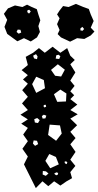

<svg xmlns="http://www.w3.org/2000/svg" viewBox="-68 -951 505 986"><path d="M75 -67 55 -107 75 -147 47 -187 75 -226 51 -260 75 -294 41 -316 75 -338 37 -362 75 -386 45 -420 75 -454 46 -488 75 -521 50 -543 75 -565 43 -591 75 -617 64 -659 102 -680 132 -704 162 -680 202 -711 242 -680 277 -704 293 -665 316 -643 293 -621 319 -579 293 -537 315 -510 293 -482 313 -462 293 -442 329 -414 293 -386 331 -364 293 -342 328 -308 293 -274 320 -242 293 -210 320 -171 293 -131 319 -99 293 -67 302 -36 274 -20 242 2 210 -20 180 5 150 -20 116 15ZM125 -661 117 -673 102 -665 107 -651 122 -647ZM242 -662 233 -670 221 -667 218 -650 236 -648ZM265 -593 229 -621 194 -592 215 -562 246 -558ZM157 -540 118 -557 97 -519 118 -474 163 -498ZM273 -471 242 -491 209 -467 226 -428 271 -430ZM167 -413 158 -412 155 -406 160 -399 169 -403ZM170 -357 157 -362 147 -355 151 -342 165 -343ZM136 -334 123 -345 108 -339 111 -322 127 -319ZM240 -307 187 -311 179 -258 220 -228 249 -265ZM122 -228 105 -230 101 -214 112 -202 128 -211ZM219 -145 185 -160 165 -125 190 -87 234 -107ZM271 -123 263 -120 266 -112 274 -108 278 -117ZM168 -71 152 -73 151 -55 167 -48 181 -60ZM231 -63 221 -66 210 -59 220 -51 228 -53ZM245 -759 228 -776 238 -797 225 -827 238 -857 225 -877 238 -897 256 -920 284 -915 322 -931 360 -915 388 -905 398 -877 413 -843 398 -809 417 -789 398 -769 365 -751 328 -755 292 -737ZM-31 -777 -45 -813 -31 -849 -48 -880 -27 -908 9 -923 47 -915 71 -927 95 -915 121 -904 129 -877 139 -847 129 -817 137 -787 122 -759 90 -738 55 -755 21 -739ZM82 -901 73 -898 72 -889 81 -881 90 -892ZM355 -813 345 -805V-795L356 -793L364 -802ZM37 -798 23 -799 17 -787 28 -778 41 -784Z"/></svg>

Font: Rubik Gemstones
Style: Regular
Weight: 400
Designer: Hubert and Fischer, NaN
Foundry: Hubert and Fischer, NaN
Version: Version 2.200